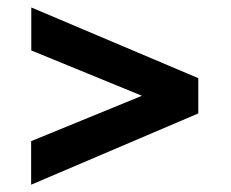

<svg xmlns="http://www.w3.org/2000/svg" viewBox="-20 -487 626 521"><path d="M64.5 -104 365.2 -227.1 64.9 -350.1V-466.8L518.1 -274.9V-179.2L64.5 14.2Z"/></svg>

Font: XB Zar
Style: Bold Italic
Weight: 700
Italic angle: -12°
Designer: Behnam
Foundry: Irmug
Version: Version 8.005 2009